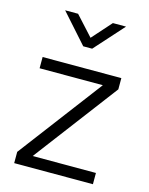

<svg xmlns="http://www.w3.org/2000/svg" viewBox="-111 -803 678 874"><g transform="rotate(15 227.5 -366.0)"><path d="M42 -53 340 -447H42V-500H413V-447L115 -53H413V0H42ZM86 -732H147L230 -641L311 -732H373L250 -595H208Z"/></g></svg>

Font: Cairo Light
Style: Regular
Weight: 300
Designer: Mohamed Gaber, Accademia di Belle Arti di Urbino and others
Foundry: Kief Type Foundry, Accademia di Belle Arti di Urbino and others
Version: Version 3.011